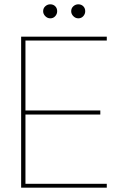

<svg xmlns="http://www.w3.org/2000/svg" viewBox="-20 -870 572 890"><path d="M78 0V-700H475V-682H98V-358H445V-339H98V-18H475V0ZM213 -785Q200 -785 190 -795Q180 -805 180 -818Q180 -832 190 -841Q200 -850 213 -850Q227 -850 236 -841Q245 -832 245 -818Q245 -805 236 -795Q227 -785 213 -785ZM343 -785Q330 -785 320 -795Q310 -805 310 -818Q310 -832 320 -841Q330 -850 343 -850Q357 -850 366 -841Q375 -832 375 -818Q375 -805 366 -795Q357 -785 343 -785Z"/></svg>

Font: DM Sans 10pt Thin
Style: Regular
Weight: 250
Version: Version 4.004;gftools[0.9.30]